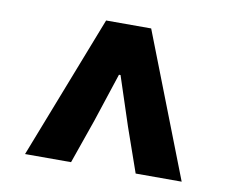

<svg xmlns="http://www.w3.org/2000/svg" viewBox="-58 -839 725 600"><g transform="rotate(10 304.5 -538.5)"><path d="M56 -311H202L251 -451L302 -606H307L358 -451L407 -311H553L376 -766H233Z"/></g></svg>

Font: Noto Sans T Chinese Black
Style: Bold
Weight: 900
Designer: Ryoko NISHIZUKA (kana & ideographs); Paul D. Hunt (Latin, Greek & Cyrillic); Wenlong ZHANG (bopomofo); Sandoll Communica
Foundry: Adobe Systems Incorporated
Version: Version 1.000;PS 1;hotconv 1.0.78;makeotf.lib2.5.61930